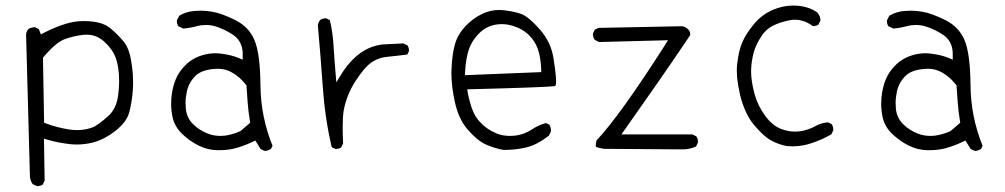

<svg xmlns="http://www.w3.org/2000/svg" viewBox="-20 -543 3540 676"><path d="M252.9 -85Q239.3 -85 225.1 -86.9Q180.2 -93.8 143.6 -107.9L135.3 -110.8L131.3 -339.8Q175.8 -393.1 207 -404.8Q237.3 -416 273.4 -420.4Q279.3 -420.9 285.6 -420.9Q305.2 -420.9 323.2 -412.6Q338.9 -405.3 355 -388.7Q375.5 -368.2 385.3 -344.7Q399.4 -310.1 399.4 -259.3Q399.4 -230.5 395 -201.2Q388.2 -158.2 359.4 -132.8Q333 -109.4 311.5 -96.7Q283.7 -85 252.9 -85ZM111.3 112.3Q122.6 112.3 130.4 106.9L137.2 92.8L134.8 -54.7L152.3 -49.8Q184.1 -40.5 225.6 -35.6Q238.3 -34.2 250.5 -34.2Q278.3 -34.2 306.2 -41Q346.7 -51.3 386.7 -82.5Q425.8 -113.3 435.1 -147.5Q444.8 -184.6 447.8 -227.5Q448.7 -238.8 448.7 -250Q448.7 -261.2 447.8 -278.6Q446.8 -295.9 443.6 -317.6Q440.4 -339.4 436.5 -353.5Q428.7 -380.9 415.5 -396.5Q394 -422.4 368.7 -443.4Q338.4 -468.8 275.9 -468.8Q255.9 -468.8 241.7 -466.3Q227.5 -463.9 212.4 -459.5Q197.3 -455.1 177 -447Q156.7 -439 137.2 -428.7L124 -421.9L116.7 -440.4L104 -446.8Q102.5 -447.3 100.1 -447.3Q97.7 -447.3 94.2 -446.3Q86.4 -445.3 79.6 -440.4Q73.2 -432.6 71.8 -422.4L85.4 79.1Q86.9 93.3 94.7 105L108.9 111.8Q110.4 112.3 111.3 112.3Z M772.5 -65.4Q763.7 -64.5 755.9 -64.5Q731.9 -64.5 710 -73.2Q680.2 -85.4 659.7 -106Q637.7 -127.9 634.3 -159.7Q633.3 -169.4 633.3 -179.7Q633.3 -199.2 637.7 -219.7Q644 -251.5 667.7 -275.4Q691.4 -299.3 744.6 -300.8Q746.1 -300.8 750.7 -300.8Q755.4 -300.8 763.7 -299.6Q772 -298.3 780.8 -295.2Q789.6 -292 797.9 -287.1Q822.8 -273.4 845.2 -245.6L847.7 -242.2L852.1 -180.7Q854 -152.8 860.8 -110.8L826.7 -81.5Q802.7 -70.3 772.5 -65.4ZM686 -505.4Q674.8 -505.4 664.1 -504.4Q635.3 -502 611.3 -487.8L603 -471.7Q602.5 -470.7 602.5 -467.5Q602.5 -464.4 603.8 -459.7Q605 -455.1 607.9 -450.7L625.5 -442.4Q648.4 -444.3 674.3 -451.2Q689 -455.1 705.8 -455.1Q722.7 -455.1 740.2 -449.7Q774.4 -438.5 802.7 -418.9Q821.3 -405.8 829.1 -384.8Q834.5 -370.1 834.5 -352.5V-333L816.4 -340.3Q793.5 -349.6 758.8 -354Q748.5 -355.5 738.3 -355.5Q715.3 -355.5 692.4 -348.6Q657.7 -338.4 632.3 -313Q609.9 -290.5 599.1 -264.6Q586.9 -235.8 583.5 -199.7Q582.5 -189 582.5 -177.7Q582.5 -153.3 587.9 -128.9Q595.7 -95.7 622.1 -70.8Q648.4 -45.9 679.4 -30.5Q710.4 -15.1 744.1 -14.2Q748 -14.2 752 -14.2Q781.7 -14.2 807.1 -20.5Q836.4 -28.3 868.2 -43L878.9 -48.3L897.5 -18.6Q905.8 -13.2 915 -11.2Q924.8 -13.2 934.1 -18.6L939.5 -29.8Q897.9 -132.3 897 -243.9Q896 -355.5 875.5 -402.8Q856 -448.2 809.6 -471.7Q760.3 -496.1 728.5 -501.5Q707.5 -505.4 686 -505.4Z M1159.7 -19Q1161.1 -18.6 1164.3 -18.6Q1167.5 -18.6 1172.1 -19.8Q1176.8 -21 1181.2 -23.9L1188 -38.1Q1186.5 -68.4 1186.5 -92.3Q1186.5 -130.9 1189.9 -152.8Q1199.7 -208 1232.4 -258.8Q1244.6 -277.3 1259.8 -296.4Q1293 -337.9 1341.8 -342.8Q1380.9 -346.7 1414.1 -351.1L1419.4 -361.8Q1419.9 -363.3 1419.9 -364.3Q1419.9 -375.5 1414.6 -383.3L1400.4 -390.1Q1369.1 -388.2 1338.9 -387.2Q1273.9 -385.3 1221.7 -333Q1201.2 -312.5 1185.1 -287.1L1164.1 -253.4Q1156.7 -339.8 1154.1 -385.5Q1151.4 -431.2 1141.1 -472.2L1129.4 -478Q1127.9 -478.5 1127 -478.5Q1114.7 -478.5 1106.9 -472.2Q1100.6 -464.4 1099.1 -453.6Q1108.9 -345.2 1116.5 -236.3Q1124 -127.4 1147.9 -24.9Z M1746.6 -458Q1765.6 -458 1785.2 -452.1Q1820.8 -441.4 1844.2 -417.5Q1863.8 -397.9 1873.5 -370.6Q1883.3 -343.3 1885.3 -302.2L1885.7 -289.1L1616.7 -278.3L1617.7 -293Q1620.6 -339.4 1630.9 -369.1Q1641.6 -400.4 1666.5 -425.3Q1698.7 -458 1746.6 -458ZM1787.1 -64.9Q1781.7 -64.5 1773.4 -64.5Q1765.1 -64.5 1752.2 -66.4Q1739.3 -68.4 1728.3 -73.2Q1717.3 -78.1 1709 -82.5Q1688.5 -94.2 1672.9 -110.4Q1653.8 -129.4 1643.8 -155.3Q1633.8 -181.2 1627.4 -213.4L1625 -228.5Q1897.5 -235.4 1933.1 -239.7L1934.6 -240.7Q1938 -243.7 1938 -255.9Q1938 -279.3 1928.7 -337.9Q1920.4 -393.6 1881.3 -438.5Q1841.8 -483.9 1815.4 -493.7Q1789.1 -503.4 1750 -507.3Q1743.7 -507.8 1736.8 -507.8Q1707 -507.8 1679.7 -495.1Q1644.5 -478.5 1618.2 -450.2Q1591.8 -421.9 1581.8 -387.2Q1571.8 -352.5 1569.8 -300.3Q1569.3 -293.9 1569.3 -287.1Q1569.3 -240.2 1581.1 -185.5Q1594.2 -124 1627 -86.4Q1660.6 -47.9 1690.4 -34.4Q1720.2 -21 1752.9 -15.1Q1796.9 -15.1 1834 -24.2Q1871.1 -33.2 1912.6 -65.4L1919.4 -79.6Q1919.9 -81.1 1919.9 -84.7Q1919.9 -88.4 1918.5 -93.8Q1917 -99.1 1914.1 -104L1901.9 -109.9Q1875.5 -102.5 1852.1 -86.9Q1821.8 -67.4 1787.1 -64.9Z M2374.5 -17.1Q2405.8 -15.6 2430.7 -27.3L2437 -40.5Q2437.5 -42 2437.5 -43Q2437.5 -54.7 2431.6 -63L2418 -69.8H2168L2300.8 -259.3Q2335.4 -308.6 2410.2 -419.4Q2410.2 -419.9 2410.2 -420.9Q2410.2 -432.6 2402.8 -439.9Q2393.6 -449.2 2381.3 -450.7L2087.4 -444.8L2074.2 -438.5L2067.9 -425.3Q2067.4 -424.3 2067.4 -422.1Q2067.4 -419.9 2068.4 -416Q2069.3 -408.7 2074.7 -402.3L2088.9 -395L2332 -401.4L2318.8 -380.4Q2163.1 -136.7 2080.1 -48.3Q2077.6 -38.1 2077.6 -31.2Q2077.6 -27.3 2078.6 -25.4Q2092.8 -21 2106.4 -19Z M2772.5 -523.4Q2737.3 -523.4 2703.6 -509.3Q2662.6 -492.2 2634.8 -458.5Q2606.9 -424.8 2594 -395.3Q2581.1 -365.7 2575.7 -320.3Q2574.2 -308.6 2574.2 -296.1Q2574.2 -283.7 2575.2 -270Q2578.1 -242.2 2585.9 -208Q2602.1 -142.1 2635.3 -102.5Q2668.5 -63 2694.8 -48.6Q2721.2 -34.2 2750 -28.8Q2759.8 -27.8 2769.5 -27.8Q2804.7 -27.8 2834.5 -38.1Q2872.6 -50.3 2906.7 -69.8L2913.6 -83.5Q2914.1 -85 2914.1 -86.2Q2914.1 -87.4 2913.8 -88.9Q2913.6 -90.3 2913.3 -92.3Q2913.1 -94.2 2912.6 -95.9Q2912.1 -97.7 2911.6 -99.6Q2910.2 -103 2908.2 -106L2895 -112.3Q2870.6 -110.4 2851.1 -99.1Q2825.7 -85 2795.9 -80.6Q2787.1 -79.6 2778.8 -79.6Q2756.3 -79.6 2733.4 -87.9Q2700.7 -99.1 2674.3 -135Q2647.9 -170.9 2636.7 -211.9Q2624.5 -257.3 2624.5 -290.5Q2624.5 -315.9 2629.9 -342.3Q2635.7 -374 2653.8 -404.3Q2671.9 -436.5 2698 -450.7Q2724.1 -464.8 2762.7 -472.2Q2771 -473.6 2781.2 -473.6Q2791.5 -473.6 2803.2 -470.2Q2822.8 -465.3 2841.8 -451.2Q2842.3 -451.2 2843.3 -451.2Q2854 -451.2 2861.8 -456.5L2868.7 -471.2Q2868.7 -471.7 2868.7 -472.2Q2868.7 -485.8 2857.4 -499Q2829.1 -519.5 2787.6 -522.9Q2779.8 -523.4 2772.5 -523.4Z M3272.5 -65.4Q3263.7 -64.5 3255.9 -64.5Q3231.9 -64.5 3210 -73.2Q3180.2 -85.4 3159.7 -106Q3137.7 -127.9 3134.3 -159.7Q3133.3 -169.4 3133.3 -179.7Q3133.3 -199.2 3137.7 -219.7Q3144 -251.5 3167.7 -275.4Q3191.4 -299.3 3244.6 -300.8Q3246.1 -300.8 3250.7 -300.8Q3255.4 -300.8 3263.7 -299.6Q3272 -298.3 3280.8 -295.2Q3289.6 -292 3297.9 -287.1Q3322.8 -273.4 3345.2 -245.6L3347.7 -242.2L3352.1 -180.7Q3354 -152.8 3360.8 -110.8L3326.7 -81.5Q3302.7 -70.3 3272.5 -65.4ZM3186 -505.4Q3174.8 -505.4 3164.1 -504.4Q3135.3 -502 3111.3 -487.8L3103 -471.7Q3102.5 -470.7 3102.5 -467.5Q3102.5 -464.4 3103.8 -459.7Q3105 -455.1 3107.9 -450.7L3125.5 -442.4Q3148.4 -444.3 3174.3 -451.2Q3189 -455.1 3205.8 -455.1Q3222.7 -455.1 3240.2 -449.7Q3274.4 -438.5 3302.7 -418.9Q3321.3 -405.8 3329.1 -384.8Q3334.5 -370.1 3334.5 -352.5V-333L3316.4 -340.3Q3293.5 -349.6 3258.8 -354Q3248.5 -355.5 3238.3 -355.5Q3215.3 -355.5 3192.4 -348.6Q3157.7 -338.4 3132.3 -313Q3109.9 -290.5 3099.1 -264.6Q3086.9 -235.8 3083.5 -199.7Q3082.5 -189 3082.5 -177.7Q3082.5 -153.3 3087.9 -128.9Q3095.7 -95.7 3122.1 -70.8Q3148.4 -45.9 3179.4 -30.5Q3210.4 -15.1 3244.1 -14.2Q3248 -14.2 3252 -14.2Q3281.7 -14.2 3307.1 -20.5Q3336.4 -28.3 3368.2 -43L3378.9 -48.3L3397.5 -18.6Q3405.8 -13.2 3415 -11.2Q3424.8 -13.2 3434.1 -18.6L3439.5 -29.8Q3397.9 -132.3 3397 -243.9Q3396 -355.5 3375.5 -402.8Q3356 -448.2 3309.6 -471.7Q3260.3 -496.1 3228.5 -501.5Q3207.5 -505.4 3186 -505.4Z"/></svg>

Font: NaikaiFont
Style: ExtraLight
Weight: 200
Version: Version 1.89